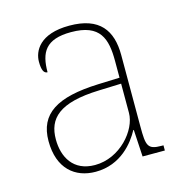

<svg xmlns="http://www.w3.org/2000/svg" viewBox="-87 -624 691 716"><g transform="rotate(-15 258.5 -266.0)"><path d="M197 10C295 10 349 -61 372 -104H374L380 0H466V-20H459C405 -20 401 -35 401 -110V-386C401 -481 359 -542 242 -542C127 -542 98 -482 98 -441C98 -409 105 -395 119 -395C119 -471 143 -517 242 -517C355 -517 373 -456 373 -371V-306L290 -303C129 -297 56 -251 56 -146C56 -39 118 10 197 10ZM201 -15C117 -15 84 -77 84 -145C84 -225 131 -275 287 -280L373 -283V-170C373 -104 298 -15 201 -15Z"/></g></svg>

Font: Noto Serif Sinhala Thin
Style: Regular
Weight: 100
Designer: Jelle Bosma - Monotype Design Team
Foundry: Monotype Imaging Inc.
Version: Version 2.007